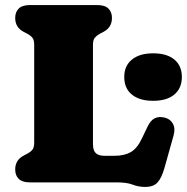

<svg xmlns="http://www.w3.org/2000/svg" viewBox="-20 -720 738 758"><path d="M389 -594.5 373 -586Q362 -580 354.5 -571.2Q347 -562.5 347 -543V-151Q347 -125.5 358.5 -115.2Q370 -105 391 -105H433Q471.5 -105 496.8 -119.8Q522 -134.5 540.5 -174L562.5 -220Q574.5 -245 590.8 -253Q607 -261 629 -256Q651.5 -251 662.2 -232.2Q673 -213.5 665.5 -186L629 -56Q618 -17.5 602 0.2Q586 18 553 18Q527 18 504 9Q481 0 441 0H97.5Q68 0 54 -13.8Q40 -27.5 40 -51Q40 -88 73 -105.5L89 -114Q100.5 -120 107.8 -128.8Q115 -137.5 115 -157V-543Q115 -562.5 107.8 -571.2Q100.5 -580 89 -586L73 -594.5Q40 -612 40 -649Q40 -672.5 54 -686.2Q68 -700 97.5 -700H364.5Q394 -700 408 -686.2Q422 -672.5 422 -649Q422 -612 389 -594.5ZM584.5 -322Q531 -322 500.8 -346.5Q470.5 -371 470.5 -416.5Q470.5 -460 500.8 -484.8Q531 -509.5 584.5 -509.5Q639 -509.5 668.5 -484.8Q698 -460 698 -416.5Q698 -372 668.5 -347Q639 -322 584.5 -322Z"/></svg>

Font: Fraunces 9pt S100 Black
Style: Regular
Weight: 900
Version: Version 1.000; ttfautohint (v1.8.3)